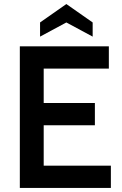

<svg xmlns="http://www.w3.org/2000/svg" viewBox="-20 -929 603 949"><path d="M78 -700H518V-590H196V-420H449V-310H196V-110H528V0H78ZM178 -818 308 -909 438 -818V-748L308 -818L178 -748Z"/></svg>

Font: Cabin SemiBold
Style: Regular
Weight: 600
Designer: Pablo Impallari
Foundry: Pablo Impallari. http://www.impallari.com Igino Marini. http://www.ikern.com
Version: Version 2.200